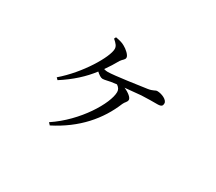

<svg xmlns="http://www.w3.org/2000/svg" viewBox="-117 -806 1233 1096"><g transform="rotate(30 500.0 -258.5)"><path d="M423 -327C438 -327 455 -333 474 -336L511 -341C526 -331 534 -319 534 -303C534 -229 433 -59 283 40L296 54C448 -23 542 -134 593 -259C600 -276 614 -283 614 -298C614 -312 591 -332 558 -346L663 -356C699 -358 744 -358 768 -358C796 -358 800 -368 800 -382C800 -405 759 -423 730 -423C717 -423 710 -411 675 -406C634 -400 471 -376 430 -376C422 -376 413 -377 404 -380C423 -407 441 -435 457 -464C468 -481 482 -485 482 -500C482 -516 454 -541 431 -553C416 -562 395 -567 372 -571L366 -559C389 -539 399 -527 399 -509C399 -456 308 -302 193 -204L205 -192C280 -240 337 -292 382 -351C396 -338 412 -327 423 -327Z"/></g></svg>

Font: Source Han Serif CN
Style: Regular
Weight: 400
Designer: Ryoko NISHIZUKA 西塚涼子 (kana & ideographs); Frank Grießhammer (Latin, Greek & Cyrillic); Wenlong ZHANG 张文龙 (bopomofo); San
Foundry: Adobe
Version: Version 2.003;hotconv 1.1.1;makeotfexe 2.6.0